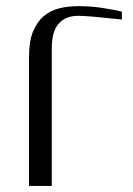

<svg xmlns="http://www.w3.org/2000/svg" viewBox="-20 -610 438 630"><path d="M75.2 -421.9Q75.2 -474.1 87.9 -505.4Q101.6 -538.6 123.5 -557.1Q145.5 -575.7 175.8 -583Q203.6 -589.8 238.8 -589.8Q276.9 -589.8 312.5 -584.5Q354.5 -578.1 379.9 -571.8V-545.9Q306.2 -553.7 288.1 -555.2Q251 -558.1 236.8 -558.1Q195.3 -558.1 172.4 -532.2Q149.9 -506.8 149.9 -451.2V0H75.2Z"/></svg>

Font: SimahzazaarabicW05-Light
Style: Regular
Weight: 300
Designer: Ahmed zaza
Foundry: Ahmed zaza
Version: Version 1.001